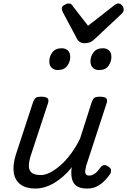

<svg xmlns="http://www.w3.org/2000/svg" viewBox="-20 -1074 735 1110"><path d="M184 16Q130 16 98 -8Q66 -32 59.5 -76.5Q53 -121 72 -181L171 -483Q178 -503 187.5 -509Q197 -515 216 -515Q247 -515 255.5 -505.5Q264 -496 257 -476L158 -175Q146 -137 147 -112Q148 -87 164.5 -74.5Q181 -62 215 -62Q242 -62 271.5 -77.5Q301 -93 332 -120.5Q363 -148 391.5 -187Q420 -226 443 -273L510 -483Q517 -503 526.5 -509Q536 -515 555 -515Q586 -515 594.5 -505.5Q603 -496 596 -476L478 -115Q475 -102 473 -89Q471 -76 476 -67.5Q481 -59 496 -59Q509 -59 521.5 -66Q534 -73 544 -84.5Q554 -96 562 -107Q568 -116 579 -119Q590 -122 605 -112Q621 -102 622 -91.5Q623 -81 618 -70Q607 -53 588 -32.5Q569 -12 543.5 2Q518 16 485 16Q452 16 433 7Q414 -2 405 -18Q396 -34 393.5 -54Q391 -74 393 -96L396 -108Q372 -78 346 -55Q320 -32 293 -16Q266 0 238.5 8Q211 16 184 16ZM313 -669Q293 -669 279 -682Q265 -695 265 -720Q265 -747 282.5 -771Q300 -795 337 -795Q358 -795 372 -782.5Q386 -770 386 -744Q386 -717 368.5 -693Q351 -669 313 -669ZM552 -669Q531 -669 517 -682Q503 -695 503 -720Q503 -747 520.5 -771Q538 -795 575 -795Q596 -795 610 -782.5Q624 -770 624 -744Q624 -717 607 -693Q590 -669 552 -669ZM664 -1054Q676 -1054 685.5 -1043Q695 -1032 695 -1020Q695 -1010 691.5 -1004.5Q688 -999 684 -995L525 -846Q511 -833 497.5 -828.5Q484 -824 467 -824Q454 -824 443 -830.5Q432 -837 425 -850L344 -1002Q340 -1010 338.5 -1015.5Q337 -1021 337 -1025Q337 -1037 352 -1045.5Q367 -1054 376 -1054Q387 -1054 392.5 -1049Q398 -1044 402 -1037L489 -925L635 -1039Q642 -1044 648.5 -1049Q655 -1054 664 -1054Z"/></svg>

Font: Playwrite BE VLG
Style: Regular
Weight: 400
Designer: Veronika Burian, José Scaglione
Foundry: TypeTogether
Version: Version 1.002